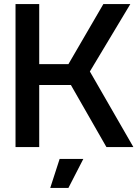

<svg xmlns="http://www.w3.org/2000/svg" viewBox="-20 -720 678 940"><path d="M56 0V-700H172V-406H315L486 -700H618L420 -370L633 0H501L327 -304H172V0ZM226 200 272 58H388L315 200Z"/></svg>

Font: Tektur Medium
Style: Regular
Weight: 500
Designer: Adam Jagosz
Foundry: Adam Jagosz
Version: Version 1.005;gftools[0.9.30]